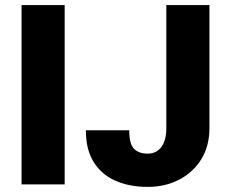

<svg xmlns="http://www.w3.org/2000/svg" viewBox="-20 -731 904 761"><path d="M236.3 -710.9V0H65.4V-710.9ZM639.2 -223.1V-710.9H810.1V-223.1Q810.1 -151.9 777.6 -99.6Q745.1 -47.4 689.7 -18.8Q634.3 9.8 565.4 9.8Q494.1 9.8 438.7 -14.2Q383.3 -38.1 351.8 -87.9Q320.3 -137.7 320.3 -214.8H492.2Q492.2 -160.6 511 -141.4Q529.8 -122.1 565.4 -122.1Q600.6 -122.1 619.9 -148.9Q639.2 -175.8 639.2 -223.1Z"/></svg>

Font: Vazirmatn FD Black
Style: Regular
Weight: 900
Designer: Saber Rastikerdar
Foundry: Saber Rastikerdar
Version: Version 33.003